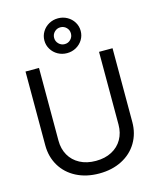

<svg xmlns="http://www.w3.org/2000/svg" viewBox="-143 -1096 989 1207"><g transform="rotate(-15 351.5 -493.0)"><path d="M68.4 -247.1V-727.5H156.2V-253.9Q156.2 -200.7 179.9 -158.9Q203.6 -117.2 247.8 -93.8Q292 -70.3 351.6 -70.3Q411.1 -70.3 455.3 -93.8Q499.5 -117.2 523.2 -158.9Q546.9 -200.7 546.9 -253.9V-727.5H634.8V-247.1Q634.8 -172.9 599.6 -113.8Q564.5 -54.7 500 -21.5Q435.5 11.7 351.6 11.7Q267.6 11.7 203.1 -21.5Q138.7 -54.7 103.5 -113.8Q68.4 -172.9 68.4 -247.1ZM233.4 -884.8Q233.4 -915.7 249.3 -941.7Q265.1 -967.8 292.2 -982.9Q319.3 -998 351.6 -998Q383.8 -998 410.9 -982.9Q438 -967.8 453.9 -941.7Q469.7 -915.7 469.7 -884.8Q469.7 -853.8 453.9 -827.8Q438 -801.8 410.9 -786.6Q383.8 -771.5 351.6 -771.5Q319.3 -771.5 292.2 -786.6Q265.1 -801.8 249.3 -827.8Q233.4 -853.8 233.4 -884.8ZM406.2 -885.1Q406.2 -907.9 390.3 -923.7Q374.4 -939.5 351.6 -939.5Q329.1 -939.5 313 -923.6Q296.9 -907.7 296.9 -884.8Q296.9 -862.3 313 -846.2Q329.1 -830.1 351.9 -830.1Q374.6 -830.1 390.4 -846.2Q406.2 -862.3 406.2 -885.1Z"/></g></svg>

Font: Intratopia Thin
Style: Regular
Weight: 100
Designer: Rasmus Andersson
Foundry: rsms
Version: Version 3.000;Glyphs 3.2.3 (3260)